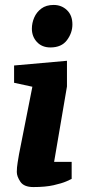

<svg xmlns="http://www.w3.org/2000/svg" viewBox="-20 -750 348 777"><path d="M115 7Q77 7 62.5 -14.5Q48 -36 48 -54Q48 -72 51.5 -93Q55 -114 57 -126L111 -399L37 -415V-485L251 -504V-400L199 -95H270V-26Q267 -24 248.5 -16Q230 -8 197 -0.5Q164 7 115 7ZM184 -558Q150 -558 129.5 -580Q109 -602 109 -634Q109 -657 118.5 -679Q128 -701 147.5 -715.5Q167 -730 197 -730Q229 -730 251 -709Q273 -688 273 -651Q273 -617 251 -587.5Q229 -558 184 -558Z"/></svg>

Font: Faustina ExtraBold
Style: Italic
Weight: 800
Italic angle: -8°
Designer: Alfonso Garcia
Foundry: http://www.omnibus-type.com
Version: Version 1.200